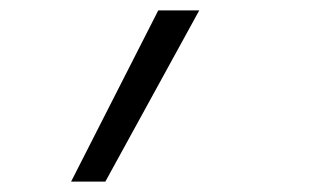

<svg xmlns="http://www.w3.org/2000/svg" viewBox="-20 -147 640 370"><path d="M117 203 285 -127H364L183 203Z"/></svg>

Font: Iosevka SS04 Lt Ex Obl
Style: Regular
Weight: 300
Width: 7
Italic angle: -9°
Monospace: yes
Designer: Belleve Invis
Foundry: Belleve Invis
Version: Version 19.0.0; ttfautohint (v1.8.4)